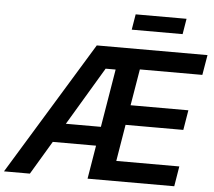

<svg xmlns="http://www.w3.org/2000/svg" viewBox="-84 -981 1168 1046"><g transform="rotate(5 500.5 -457.5)"><path d="M-24.4 0 419.4 -727.5H1024.9L1006.3 -617.7H664.6L631.3 -418.9H947.3L929.2 -310.1H613.3L580.1 -109.9H924.8L906.7 0H432.6L533.2 -605.5H478.5L117.2 0ZM175.3 -183.1 192.4 -287.6H546.9L529.8 -183.1ZM894 -914.6 879.9 -829.6H601.6L615.7 -914.6Z"/></g></svg>

Font: Inter 18pt SemiBold
Style: Italic
Weight: 600
Italic angle: -9.3988°
Designer: Rasmus Andersson
Foundry: rsms
Version: Version 4.001;git-66647c0bb